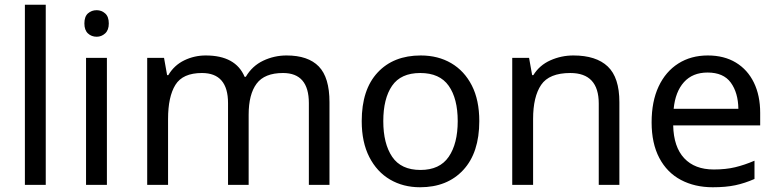

<svg xmlns="http://www.w3.org/2000/svg" viewBox="-20 -873 3278 810"><path d="M173 -93H85V-853H173Z M388 -830Q408 -830 423.5 -816.5Q439 -803 439 -774Q439 -746 423.5 -732Q408 -718 388 -718Q366 -718 351 -732Q336 -746 336 -774Q336 -803 351 -816.5Q366 -830 388 -830ZM431 -629V-93H343V-629Z M1189 -639Q1280 -639 1325 -592.5Q1370 -546 1370 -442V-93H1283V-438Q1283 -565 1174 -565Q1096 -565 1062.5 -520Q1029 -475 1029 -389V-93H942V-438Q942 -565 832 -565Q751 -565 720 -515Q689 -465 689 -371V-93H601V-629H672L685 -556H690Q715 -598 757.5 -618.5Q800 -639 848 -639Q974 -639 1012 -549H1017Q1044 -595 1090.5 -617Q1137 -639 1189 -639Z M2002 -362Q2002 -229 1934.5 -156Q1867 -83 1752 -83Q1681 -83 1625.5 -115.5Q1570 -148 1538 -210.5Q1506 -273 1506 -362Q1506 -495 1573 -567Q1640 -639 1755 -639Q1828 -639 1883.5 -606.5Q1939 -574 1970.5 -512.5Q2002 -451 2002 -362ZM1597 -362Q1597 -267 1634.5 -211.5Q1672 -156 1754 -156Q1835 -156 1873 -211.5Q1911 -267 1911 -362Q1911 -457 1873 -511Q1835 -565 1753 -565Q1671 -565 1634 -511Q1597 -457 1597 -362Z M2399 -639Q2495 -639 2544 -592.5Q2593 -546 2593 -442V-93H2506V-436Q2506 -565 2386 -565Q2297 -565 2263 -515Q2229 -465 2229 -371V-93H2141V-629H2212L2225 -556H2230Q2256 -598 2302 -618.5Q2348 -639 2399 -639Z M2966 -639Q3035 -639 3084.5 -609Q3134 -579 3160.5 -524.5Q3187 -470 3187 -397V-344H2820Q2822 -253 2866.5 -205.5Q2911 -158 2991 -158Q3042 -158 3081.5 -167.5Q3121 -177 3163 -195V-118Q3122 -100 3082 -91.5Q3042 -83 2987 -83Q2911 -83 2852.5 -114Q2794 -145 2761.5 -206.5Q2729 -268 2729 -357Q2729 -445 2758.5 -508Q2788 -571 2841.5 -605Q2895 -639 2966 -639ZM2965 -567Q2902 -567 2865.5 -526.5Q2829 -486 2822 -414H3095Q3094 -482 3063 -524.5Q3032 -567 2965 -567Z"/></svg>

Font: Noto Sans Kannada UI
Style: Regular
Weight: 400
Designer: Jelle Bosma - Monotype Design Team
Foundry: Monotype Imaging Inc.
Version: Version 2.005; ttfautohint (v1.8.4.7-5d5b)